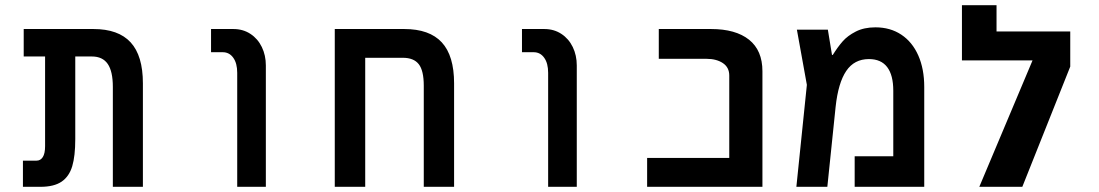

<svg xmlns="http://www.w3.org/2000/svg" viewBox="-20 -721 4240 741"><path d="M334.5 -503H270.5V-184Q270.5 -119 258.8 -79.5Q247 -40 217.8 -20Q188.5 0 136 0H68.5V-101H121Q136.5 -101 145.2 -114.8Q154 -128.5 154 -157V-503H71.5V-609H340.5Q437 -609 484.2 -557.5Q531.5 -506 531.5 -399.5V0H415.5V-385.5Q415.5 -445.5 395.8 -474.2Q376 -503 334.5 -503Z M839.5 -519.5H794.5V-609H880.5Q918 -609 946.5 -590.2Q975 -571.5 990.5 -539.5Q1006 -507.5 1006 -468.5V0H895.5V-440Q895.5 -477 880.2 -498.2Q865 -519.5 839.5 -519.5Z M1732.5 -399.5V0H1615.5V-390Q1615.5 -448.5 1596.2 -473.2Q1577 -498 1534.5 -498H1389.5V0H1272V-609H1540Q1637.5 -609 1685 -557.5Q1732.5 -506 1732.5 -399.5Z M2039.5 -519.5H1994.5V-609H2080.5Q2118 -609 2146.5 -590.2Q2175 -571.5 2190.5 -539.5Q2206 -507.5 2206 -468.5V0H2095.5V-440Q2095.5 -477 2080.2 -498.2Q2065 -519.5 2039.5 -519.5Z M2477.5 -111.5H2794.5V-429.5Q2794.5 -461 2769.8 -477.5Q2745 -494 2706.5 -494H2522.5V-609H2724Q2819 -609 2870.8 -567.8Q2922.5 -526.5 2922.5 -446V0H2477.5Z M3547 -385.5V0H3278.5V-118H3427.5V-371Q3427.5 -431 3404 -462Q3380.5 -493 3333.5 -493Q3277 -493 3246 -447.2Q3215 -401.5 3205 -309L3173 0H3053.5L3094 -393.5L3055.5 -606.5H3175L3191 -509H3194Q3213 -539.5 3232 -561.2Q3251 -583 3282.8 -599.2Q3314.5 -615.5 3358.5 -615.5Q3416 -615.5 3458.5 -587.2Q3501 -559 3524 -507Q3547 -455 3547 -385.5Z M4110.5 -599.5V-464L3925.5 0H3759.5L3965 -488H3692.5V-701H3826V-599.5Z"/></svg>

Font: JuliaMono SemiBold
Style: Regular
Weight: 600
Monospace: yes
Designer: cormullion
Foundry: corm
Version: Version 0.055; ttfautohint (v1.8.4)